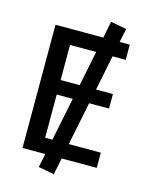

<svg xmlns="http://www.w3.org/2000/svg" viewBox="-134 -915 863 1099"><g transform="rotate(15 297.0 -365.0)"><path d="M192 -640V-432H305L347 -640ZM444 -640 402 -432H502V-346H384L332 -90H522V0H314L294 99L200 81L217 0H82V-730H365L385 -829L479 -811L462 -730H522V-640ZM235 -90 287 -346H192V-90Z"/></g></svg>

Font: Mplus 1p Medium
Style: Regular
Weight: 500
Version: Version 1.061